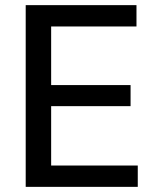

<svg xmlns="http://www.w3.org/2000/svg" viewBox="-20 -727 615 747"><path d="M80 -707H511V-624H179V-396H488V-314H179V-83H516V0H80Z"/></svg>

Font: 42dot Sans Light Medium
Style: Regular
Weight: 500
Version: Version 1.000